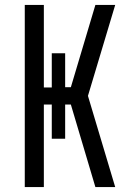

<svg xmlns="http://www.w3.org/2000/svg" viewBox="-20 -755 540 775"><path d="M80 0V-735H157V-402H189V-540H243V-403H266L365 -735H445L335 -368L445 0H365L266 -333H243V-195H189V-333H157V0Z"/></svg>

Font: Iosevka SS18
Style: Regular
Weight: 400
Monospace: yes
Designer: Belleve Invis
Foundry: Belleve Invis
Version: Version 25.1.1; ttfautohint (v1.8.4)